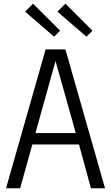

<svg xmlns="http://www.w3.org/2000/svg" viewBox="-20 -1003 592 1023"><path d="M286.1 -940.9 328.6 -983.4 472.7 -839.4 440.4 -807.6ZM113.8 -940.9 156.2 -983.4 300.3 -839.4 268.1 -807.6ZM12.2 0 223.1 -739.7H328.6L539.6 0H464.4L400.9 -233.4H152.3L87.4 0ZM168.9 -293.9H383.8L275.9 -678.2Z"/></svg>

Font: News Cycle
Style: Regular
Weight: 500
Version: Version 0.5.2